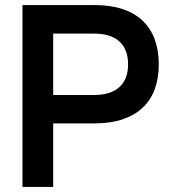

<svg xmlns="http://www.w3.org/2000/svg" viewBox="-20 -740 678 760"><path d="M69 0V-720H353.5Q417.5 -720 465.2 -704Q513 -688 544.8 -657.8Q576.5 -627.5 592.5 -584Q608.5 -540.5 608.5 -485.5Q608.5 -430.5 592.5 -387Q576.5 -343.5 544.5 -313.5Q512.5 -283.5 464.8 -267.5Q417 -251.5 353.5 -251.5H190.5V0ZM190.5 -364H352.5Q418 -364 452.5 -395.2Q487 -426.5 487 -485.5Q487 -544.5 452.5 -575.8Q418 -607 352.5 -607H190.5Z"/></svg>

Font: Vela Sans Bd
Style: Bold
Weight: 700
Designer: Principal design: Mikhail Sharanda - project Manrope.
Design modification: Ravid Balaliev
Foundry: Mikhail Sharanda
Version: Version 1.001